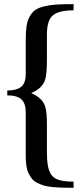

<svg xmlns="http://www.w3.org/2000/svg" viewBox="-20 -749 392 925"><path d="M334.5 155.8Q301.3 155.8 278.6 155Q255.9 154.3 231.4 151.9Q207 149.4 191.4 144.8Q175.8 140.1 159.9 132.3Q144 124.5 134.8 113.3Q125.5 102.1 117.9 86.4Q110.4 70.8 107.2 50Q104 29.3 104 2.9V-208.5Q104 -251.5 82.8 -270.5Q61.5 -289.6 15.1 -289.6V-313Q61 -313 82.5 -331.3Q104 -349.6 104 -391.1V-553.7Q104 -594.2 107.7 -621.1Q111.3 -647.9 122.3 -668.2Q133.3 -688.5 148.2 -699.7Q163.1 -710.9 191.4 -718Q219.7 -725.1 251.7 -727.1Q283.7 -729 334.5 -729V-699.2Q263.2 -699.2 234.6 -674.8Q206.1 -650.4 206.1 -584V-467.8Q206.1 -393.6 198.2 -367.2Q184.6 -323.2 132.3 -301.8V-299.3Q188 -275.4 199.2 -230.5Q206.1 -204.6 206.1 -146V-13.7Q206.1 44.9 217.3 74.2Q228.5 103.5 254.9 114.7Q281.2 126 334.5 126Z"/></svg>

Font: Elstob 14pt SemiBold
Style: Regular
Weight: 600
Designer: Peter S. Baker
Version: Version 1.015